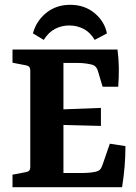

<svg xmlns="http://www.w3.org/2000/svg" viewBox="-20 -779 568 799"><path d="M407 -418 387 -485Q381 -504 366 -509Q356 -512 339.5 -514.5Q323 -517 305 -517H244V-324L400 -330V-255L244 -259V-59H321Q339 -59 358 -61Q377 -63 387 -67Q395 -71 398.5 -76Q402 -81 406 -91L437 -181L502 -171Q502 -127 498.5 -85.5Q495 -44 488 0H32V-52L89 -63Q106 -66 106 -83V-486Q106 -504 89 -507L32 -518V-573H469Q474 -535 474.5 -496.5Q475 -458 472 -418ZM272 -759Q332 -759 373.5 -724.5Q415 -690 425 -640L374 -613Q355 -645 327.5 -659Q300 -673 268 -673Q237 -673 209.5 -659Q182 -645 162 -613L117 -640Q131 -692 172.5 -725.5Q214 -759 272 -759Z"/></svg>

Font: Yrsa
Style: Regular
Weight: 400
Designer: Anna Giedrys (Yrsa+Rasa design), David Brezina (Yrsa art-direction, Rasa art-direction, design)
Foundry: Rosetta Type Foundry
Version: Version 2.004